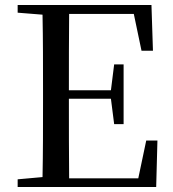

<svg xmlns="http://www.w3.org/2000/svg" viewBox="-20 -752 696 772"><path d="M549 -548H595L589 -732H51V-701L151 -693C153 -593 153 -493 153 -392V-339C153 -239 153 -138 151 -40L51 -31V0H608L613 -187H568L536 -35H258C257 -136 257 -238 257 -355H426L439 -253H477V-493H439L426 -389H257C257 -497 257 -598 258 -696H518Z"/></svg>

Font: Noto Serif HK Medium
Style: Regular
Weight: 500
Designer: Ryoko NISHIZUKA 西塚涼子 (kana & ideographs); Frank Grießhammer (Latin, Greek & Cyrillic); Wenlong ZHANG 张文龙 (bopomofo); San
Foundry: Adobe
Version: Version 2.001;hotconv 1.1.0;makeotfexe 2.6.0